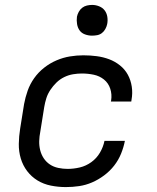

<svg xmlns="http://www.w3.org/2000/svg" viewBox="-20 -753 640 781"><path d="M248 8Q217 8 187 2Q157 -4 132.5 -19Q108 -34 90.5 -57Q73 -80 64.5 -108.5Q56 -137 56.5 -168Q57 -199 62 -230L78 -330Q83 -357 92.5 -384Q102 -411 119 -435Q136 -459 159.5 -477.5Q183 -496 210 -507.5Q237 -519 264.5 -523.5Q292 -528 319 -528Q347 -528 373.5 -524.5Q400 -521 424 -512Q448 -503 468 -487Q488 -471 500 -449Q512 -427 516 -400.5Q520 -374 515 -347L514 -340H431L432 -344Q436 -369 428.5 -392Q421 -415 403 -429.5Q385 -444 361.5 -449Q338 -454 313 -454Q296 -454 277.5 -451Q259 -448 241.5 -439.5Q224 -431 210 -417.5Q196 -404 185 -387.5Q174 -371 168.5 -353.5Q163 -336 160 -318L144 -218Q140 -198 139.5 -179Q139 -160 143.5 -142Q148 -124 158 -109Q168 -94 183 -84Q198 -74 217 -70Q236 -66 255 -66Q280 -66 305 -72Q330 -78 351.5 -93.5Q373 -109 386.5 -132Q400 -155 405 -180H488Q483 -154 472.5 -128Q462 -102 444.5 -79.5Q427 -57 403.5 -39.5Q380 -22 354.5 -11Q329 0 302 4Q275 8 248 8ZM354 -608Q340 -608 326 -613Q312 -618 304 -629Q296 -640 293.5 -655Q291 -670 293 -685Q295 -695 300.5 -705Q306 -715 314.5 -721.5Q323 -728 333.5 -730.5Q344 -733 355 -733Q369 -733 383 -727.5Q397 -722 405.5 -711Q414 -700 416.5 -685Q419 -670 416 -655Q414 -645 408.5 -635Q403 -625 394.5 -618.5Q386 -612 375.5 -610Q365 -608 354 -608Z"/></svg>

Font: Iosevka Extended Oblique
Style: Regular
Weight: 400
Width: 7
Italic angle: -9°
Monospace: yes
Designer: Belleve Invis
Foundry: Belleve Invis
Version: Version 32.0.1; ttfautohint (v1.8.4)